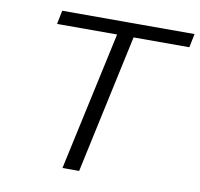

<svg xmlns="http://www.w3.org/2000/svg" viewBox="-75 -737 850 816"><g transform="rotate(10 350.0 -329.0)"><path d="M246 0 389 -658H460L318 0ZM117 -599 129 -658H700L688 -599Z"/></g></svg>

Font: Ysabeau Office
Style: Italic
Weight: 400
Italic angle: -12°
Designer: Christian Thalmann (Catharsis Fonts)
Version: Version 2.001;gftools[0.9.30]; featfreeze: tnum,lnum,ss02